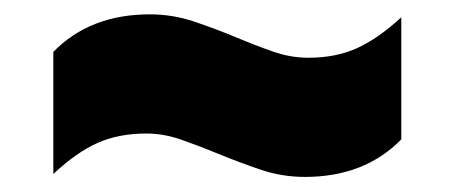

<svg xmlns="http://www.w3.org/2000/svg" viewBox="-20 -510 618 261"><path d="M394.5 -269.5Q363 -269.5 333.8 -279.5Q304.5 -289.5 276.5 -301Q251 -311.5 226.8 -320Q202.5 -328.5 179 -328.5Q141.5 -328.5 112.8 -315.8Q84 -303 52.5 -273.5V-439.5Q102.5 -490.5 183.5 -490.5Q215 -490.5 244.5 -480.5Q274 -470.5 301.5 -459Q326.5 -448.5 350.8 -440Q375 -431.5 399 -431.5Q436.5 -431.5 465.2 -444.5Q494 -457.5 525.5 -486.5V-320.5Q475.5 -269.5 394.5 -269.5Z"/></svg>

Font: Encode Sans SmExp Black
Style: Regular
Weight: 900
Width: 6
Designer: Multiple Designers
Foundry: Impallari Type
Version: Version 3.002; ttfautohint (v1.8.3) -l 8 -r 50 -G 200 -x 14 